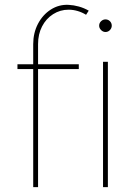

<svg xmlns="http://www.w3.org/2000/svg" viewBox="-20 -772 575 792"><path d="M117 -590Q117 -636 136.5 -673.5Q156 -711 189.5 -732.5Q223 -754 263 -752Q284 -751 305.5 -745Q327 -739 346 -728L335 -711Q319 -721 300.5 -726.5Q282 -732 263 -732Q228 -732 199 -713.5Q170 -695 153.5 -663Q137 -631 137 -590V0H117ZM52 -507H305V-487H52ZM405 -517H425V0H405ZM415 -692Q426 -692 433.5 -684.5Q441 -677 441 -666Q441 -656 433.5 -648Q426 -640 415 -640Q405 -640 397 -648Q389 -656 389 -666Q389 -677 397 -684.5Q405 -692 415 -692Z"/></svg>

Font: Alexandria Thin
Style: Regular
Weight: 250
Designer: Mohamed Gaber
Foundry: Kief Type Foundry
Version: Version 5.100